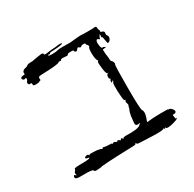

<svg xmlns="http://www.w3.org/2000/svg" viewBox="-115 -853 736 729"><g transform="rotate(-30 253.0 -488.5)"><path d="M151 -732Q158 -732 158 -727Q158 -723 166 -724Q167 -724 192 -727Q196 -727 208 -728Q220 -729 224 -730Q238 -731 238 -728Q237 -723 196 -721Q179 -721 179 -717Q179 -715 175 -716Q170 -718 170 -714Q170 -711 186 -711Q202 -711 213 -714Q221 -716 267 -715Q270 -715 288 -717Q306 -719 315 -719Q323 -718 345 -718Q367 -718 375 -719Q383 -720 383 -713Q383 -705 385 -703Q388 -700 386 -697Q384 -692 393 -690Q401 -688 400 -680Q398 -672 402 -668Q407 -663 403.5 -653.5Q400 -644 392 -642Q388 -642 388 -646Q388 -648 386 -656Q384 -664 384 -667Q384 -672 381 -672Q378 -672 380 -681V-687Q379 -686 377 -683Q372 -676 372 -672Q372 -668 368 -671Q357 -681 355 -663Q355 -657 356 -650.5Q357 -644 359 -640Q361 -636 363 -637Q366 -639 372 -635Q379 -631 368 -631Q361 -631 360.5 -629Q360 -627 361 -615Q361 -612 362 -606Q363 -600 363.5 -596Q364 -592 364 -589Q364 -577 368 -575Q370 -574 372 -569.5Q374 -565 374 -562Q374 -559 373 -558Q370 -558 370 -459Q370 -361 375 -356Q382 -347 374 -323Q369 -310 369 -308Q369 -306 379 -308Q392 -310 427.5 -310.5Q463 -311 463 -309Q463 -306 465 -308Q468 -310 476 -302Q481 -297 482 -292.5Q483 -288 480.5 -285.5Q478 -283 473 -283Q469 -283 467.5 -282.5Q466 -282 466 -280.5Q466 -279 467 -276Q469 -268 469 -265Q469 -263 473 -265Q475 -266 475 -265.5Q475 -265 473 -263Q470 -259 453.5 -254.5Q437 -250 428 -250Q419 -250 419 -254Q419 -258 416 -253Q413 -247 413 -253Q413 -258 409 -254Q402 -250 366 -251Q341 -252 327 -252.5Q313 -253 305 -253.5Q297 -254 295 -255Q293 -256 293 -257Q293 -259 292 -260Q288 -260 288 -257Q288 -254 258 -254Q131 -250 131 -246Q124 -246 116 -245Q102 -244 102 -248Q102 -256 59 -255Q36 -254 29 -257Q22 -260 25 -268Q27 -274 32 -269Q38 -263 35 -272Q33 -278 38 -283Q42 -286 42 -291Q42 -295 75 -295Q107 -295 111 -299Q111 -301 106 -302Q101 -302 98.5 -304Q96 -306 97 -308.5Q98 -311 103 -312Q111 -315 114 -310Q117 -305 117 -309Q117 -312 130 -311Q133 -311 142.5 -310.5Q152 -310 155 -309Q164 -308 169 -305Q173 -303 173 -306Q173 -310 180 -307Q188 -305 200 -305Q214 -305 214 -302Q214 -298 216 -302Q219 -307 227 -302Q234 -298 234 -300Q232 -303 236.5 -303Q241 -303 244 -300Q246 -296 249 -300Q250 -303 254 -303Q258 -303 256 -300Q255 -298 259 -298Q262 -298 261 -301Q267 -303 273 -303Q326 -301 337 -312Q345 -319 343 -319Q342 -319 339 -318Q331 -316 327 -319Q323 -322 324 -331L327 -358Q329 -372 334 -383Q338 -390 336.5 -390Q335 -390 338 -395Q341 -399 338 -408Q335 -416 339 -420Q340 -423 339 -423Q337 -422 335.5 -423Q334 -424 333 -429.5Q332 -435 331.5 -443Q331 -451 330 -466Q329 -499 332 -502Q335 -504 335 -508Q335 -513 330 -506Q326 -504 326 -506Q326 -514 329 -517Q333 -521 329 -521Q326 -521 325.5 -526Q325 -531 326.5 -536Q328 -541 331 -542Q341 -544 331 -544Q324 -544 321 -584Q319 -601 323 -601Q326 -601 323 -605Q317 -612 316.5 -636.5Q316 -661 321 -665Q324 -667 319 -674Q312 -680 315 -683L310 -685H308Q299 -685 295 -681Q292 -678 287 -682Q282 -687 278 -681Q272 -671 265 -676Q263 -677 263 -680Q263 -685 250 -684Q236 -684 236 -680Q236 -676 221 -678Q205 -680 203 -675Q201 -671 198 -673Q194 -675 191 -672Q185 -666 116 -664Q103 -664 99.5 -661.5Q96 -659 98 -649Q96 -647 95 -646Q92 -648 92 -646Q92 -644 85 -643Q78 -642 71 -642.5Q64 -643 64 -645Q64 -646 63.5 -648.5Q63 -651 63 -652Q63 -657 57 -655Q52 -654 49.5 -659.5Q47 -665 51 -669Q55 -673 55 -679Q55 -684 50 -682Q45 -679 40 -684Q36 -688 39 -692Q42 -696 50 -696Q54 -696 56 -697Q58 -698 57 -700Q55 -705 59 -710Q63 -715 70 -716Q79 -718 82 -721Q86 -725 98 -725Q110 -725 116 -727Q117 -727 133 -730Q145 -732 147 -732Z"/></g></svg>

Font: Strokes
Style: Regular
Weight: 400
Version: Version 1.0